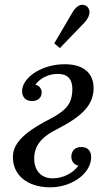

<svg xmlns="http://www.w3.org/2000/svg" viewBox="-20 -783 456 814"><path d="M210 -599.1 233.9 -579.1 336.9 -686C371.6 -723.1 357.9 -747.1 349.6 -754.9C343.8 -761.2 314.9 -776.9 287.6 -731ZM313 -80.6C287.6 -47.4 246.1 -26.9 202.1 -26.9C162.6 -26.9 125 -51.8 125 -111.8C125 -147.5 138.2 -192.9 216.3 -232.4C324.7 -287.6 371.1 -333 376.5 -398.9C381.3 -463.9 343.3 -510.3 255.9 -510.7C158.7 -511.2 77.6 -456.5 73.7 -400.4C71.8 -373.5 87.9 -354.5 115.7 -354.5C139.6 -354.5 156.2 -368.7 156.7 -389.2C157.2 -402.8 150.9 -418.5 129.9 -424.3C154.8 -456.5 191.4 -469.7 224.6 -469.7C257.3 -469.7 292 -457 286.1 -390.6C282.2 -349.6 269.5 -319.3 193.4 -279.3C66.4 -214.8 34.7 -166.5 34.7 -116.2C34.7 -42.5 93.8 11.2 192.9 11.2C279.3 11.2 359.4 -41.5 366.2 -108.9C369.1 -140.1 354.5 -159.7 324.7 -159.7C299.8 -159.7 285.2 -145.5 282.7 -124C279.8 -98.1 297.4 -82.5 313 -80.6Z"/></svg>

Font: Lora Italic
Style: Regular
Weight: 400
Italic angle: -3°
Designer: Olga Karpushina, Alexei Vanyashin
Foundry: Cyreal
Version: Version 1.011;PS 001.011;hotconv 1.0.70;makeotf.lib2.5.58329